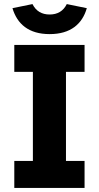

<svg xmlns="http://www.w3.org/2000/svg" viewBox="-20 -920 484 940"><path d="M50 0H394V-132H303V-568H394V-700H50V-568H141V-132H50ZM223 -753C326 -753 383 -803 405 -880L307 -900C290 -866 262 -849 223 -849C184 -849 156 -866 139 -900L41 -880C64 -803 120 -753 223 -753Z"/></svg>

Font: Finlandica
Style: Bold
Weight: 700
Designer: Niklas Ekholm, Juho Hiilivirta, Jaakko Suomalainen
Foundry: Helsinki Type Studio
Version: Version 2.000;Glyphs 3.2 (3202)